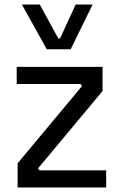

<svg xmlns="http://www.w3.org/2000/svg" viewBox="-20 -830 528 850"><path d="M58 0V-107L349 -456V-440L333 -464L346 -458H54V-534H434V-427L143 -78V-92L161 -67L147 -76H450V0ZM187 -612 77 -810H156L238 -660H246L315 -810H390L293 -612Z"/></svg>

Font: SVN-Sora Variable
Style: Regular
Weight: 400
Designer: Jonathan Barnbrook, Julián Moncada
Foundry: Barnbrook Fonts
Version: Version 2.000 - Viet hoa boi STYLEno.1 Fonts